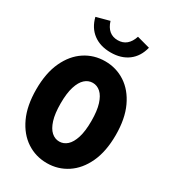

<svg xmlns="http://www.w3.org/2000/svg" viewBox="-225 -1055 1051 1180"><g transform="rotate(30 300.0 -465.5)"><path d="M300 11Q221 11 157 -31Q93 -73 55.5 -153.5Q18 -234 18 -350Q18 -466 55.5 -546.5Q93 -627 157 -669Q221 -711 300 -711Q379 -711 443 -669Q507 -627 544.5 -546.5Q582 -466 582 -350Q582 -234 544.5 -153.5Q507 -73 443 -31Q379 11 300 11ZM300 -142Q331 -142 355.5 -164Q380 -186 394.5 -232Q409 -278 409 -350Q409 -422 394.5 -468Q380 -514 355.5 -536Q331 -558 300 -558Q269 -558 244.5 -536Q220 -514 205.5 -468Q191 -422 191 -350Q191 -278 205.5 -232Q220 -186 244.5 -164Q269 -142 300 -142ZM300 -774Q226 -774 176.5 -811Q127 -848 110 -917L203 -942Q228 -861 300 -861Q336 -861 360.5 -881.5Q385 -902 398 -942L490 -917Q473 -848 423.5 -811Q374 -774 300 -774Z"/></g></svg>

Font: Red Hat Mono
Style: Regular
Weight: 300
Monospace: yes
Designer: Pentagram, MCKL
Foundry: Pentagram, MCKL
Version: Version 1.023